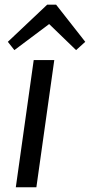

<svg xmlns="http://www.w3.org/2000/svg" viewBox="-20 -795 382 815"><path d="M210.4 -540 134.4 0H47.1L123.1 -540ZM13.3 -617.5 180.2 -775.1H218.2L341.9 -617.5L303 -582.3L170.2 -710.7H212.4L41.1 -582.3Z"/></svg>

Font: Pathway Extreme 8pt Thin 12pt
Style: Italic
Weight: 100
Italic angle: -8°
Version: Version 1.001;gftools[0.9.26]